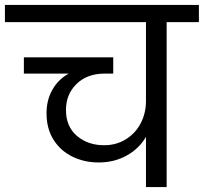

<svg xmlns="http://www.w3.org/2000/svg" viewBox="-47 -760 828 780"><path d="M761 -670H630V0H546V-204Q518 -156 467.5 -128Q417 -100 354 -100Q295 -100 246.5 -124Q198 -148 170 -193Q142 -238 142 -300Q142 -353 165.5 -395Q189 -437 232 -461H50V-527H413V-461H378Q307 -461 264 -419Q221 -377 221 -313Q221 -246 265.5 -208Q310 -170 376 -170Q425 -170 464 -194Q503 -218 524.5 -259Q546 -300 546 -350V-670H-27V-740H761Z"/></svg>

Font: Poppins A&M
Style: Regular-A&M
Weight: 400
Designer: Ninad Kale (Devanagari), Jonny Pinhorn (Latin)
Foundry: Indian Type Foundry
Version: 4.004